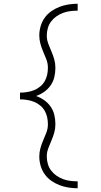

<svg xmlns="http://www.w3.org/2000/svg" viewBox="-20 -853 540 1026"><path d="M395 153Q370 153 345 149Q320 145 297 136Q274 127 253.5 112.5Q233 98 218.5 77.5Q204 57 197 32.5Q190 8 190 -17Q190 -39 196 -61Q202 -83 211 -103.5Q220 -124 228 -145Q236 -166 236 -189Q236 -208 232 -226.5Q228 -245 218.5 -261.5Q209 -278 194 -290Q179 -302 161.5 -309Q144 -316 125 -319Q106 -322 87 -322V-358Q106 -358 125 -361Q144 -364 161.5 -371Q179 -378 194 -390Q209 -402 218.5 -418.5Q228 -435 232 -453.5Q236 -472 236 -491Q236 -514 228 -535Q220 -556 211 -576.5Q202 -597 196 -619Q190 -641 190 -663Q190 -688 197 -712.5Q204 -737 218.5 -757.5Q233 -778 253.5 -792.5Q274 -807 297 -816Q320 -825 345 -829Q370 -833 395 -833V-796Q375 -796 355 -793.5Q335 -791 316.5 -784Q298 -777 281.5 -765.5Q265 -754 253 -738Q241 -722 235.5 -702.5Q230 -683 230 -663Q230 -641 238 -619.5Q246 -598 255 -577.5Q264 -557 270 -535.5Q276 -514 276 -491Q276 -466 270.5 -442Q265 -418 251 -397.5Q237 -377 216.5 -362.5Q196 -348 173 -340Q196 -332 216.5 -317.5Q237 -303 251 -282.5Q265 -262 270.5 -238Q276 -214 276 -189Q276 -166 270 -144.5Q264 -123 255 -102.5Q246 -82 238 -60.5Q230 -39 230 -17Q230 3 235.5 22.5Q241 42 253 58Q265 74 281.5 85.5Q298 97 316.5 104Q335 111 355 113.5Q375 116 395 116Z"/></svg>

Font: Iosevka Term Curly Extralight
Style: Regular
Weight: 200
Designer: Belleve Invis
Foundry: Belleve Invis
Version: Version 32.3.0